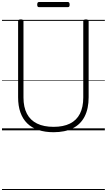

<svg xmlns="http://www.w3.org/2000/svg" viewBox="-20 -1310 1074 1930"><path d="M519 19Q432 19 365 -3.5Q298 -26 253 -70.5Q208 -115 185 -180.5Q162 -246 162 -332V-1096Q162 -1106 168.5 -1110.5Q175 -1115 189 -1115Q204 -1115 210 -1110.5Q216 -1106 216 -1096V-330Q216 -233 250.5 -167Q285 -101 352.5 -68Q420 -35 519 -35Q617 -35 683.5 -68Q750 -101 783.5 -167Q817 -233 817 -330V-1096Q817 -1106 823.5 -1110.5Q830 -1115 844 -1115Q871 -1115 871 -1096V-332Q871 -218 831 -139.5Q791 -61 712.5 -21Q634 19 519 19ZM373 -1238Q362 -1238 358 -1244.5Q354 -1251 354 -1263Q354 -1275 358 -1282.5Q362 -1290 373 -1290H661Q672 -1290 676 -1282.5Q680 -1275 680 -1263Q680 -1251 676 -1244.5Q672 -1238 661 -1238ZM0 590H1034V600H0ZM0 -20H1034V0H0ZM0 -505H1034V-500H0ZM0 -1110H1034V-1100H0Z"/></svg>

Font: Playwrite FR Moderne Guides
Style: Regular
Weight: 400
Designer: Veronika Burian, José Scaglione
Foundry: TypeTogether
Version: Version 1.003